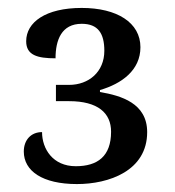

<svg xmlns="http://www.w3.org/2000/svg" viewBox="-20 -844 440 484"><path d="M174 -380C254 -380 351 -413 351 -511C351 -584 285 -603 232 -612V-617C287 -633 334 -667 334 -725C334 -787 275 -824 186 -824C95 -824 46 -788 46 -740C46 -705 74 -697 120 -697C120 -743 135 -784 186 -784C227 -784 243 -760 243 -716C243 -663 204 -630 154 -630H121V-589H154C227 -589 260 -559 260 -512C260 -450 226 -425 171 -425C113 -425 86 -469 86 -511C58 -511 40 -491 40 -462C40 -413 87 -380 174 -380Z"/></svg>

Font: Noto Serif Thai
Style: Regular
Weight: 400
Designer: Monotype Design Team
Foundry: Monotype Imaging Inc.
Version: Version 1.901